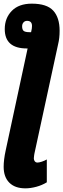

<svg xmlns="http://www.w3.org/2000/svg" viewBox="-29 -790 346 1050"><path d="M-9 122Q-9 84 2 33L122 -525H118Q-3 -525 -3 -631Q-3 -691 35.5 -730.5Q74 -770 145 -770Q227 -770 262 -732Q297 -694 297 -622Q297 -581 289 -549L159 51Q159 54 157.5 61Q156 68 156 76Q156 86 161.5 92.5Q167 99 176 99Q185 99 200 94Q215 89 227 82V207Q201 223 169.5 231.5Q138 240 110 240Q53 240 22 209Q-9 178 -9 122ZM141 -614 145 -634Q146 -639 146 -648Q146 -676 119 -676Q107 -676 99.5 -667.5Q92 -659 92 -646Q92 -628 100.5 -621Q109 -614 133 -614Z"/></svg>

Font: Noto Sans UI CondBlack
Style: Italic
Weight: 900
Width: 3
Italic angle: -12°
Designer: Monotype Design Team
Foundry: Monotype Imaging Inc.
Version: Version 1.001